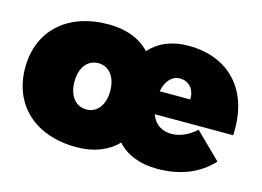

<svg xmlns="http://www.w3.org/2000/svg" viewBox="-80 -699 1160 851"><g transform="rotate(15 499.5 -273.5)"><path d="M690 -555C613 -555 554 -529 513 -483C470 -529 406 -555 324 -555C136 -555 15 -445 15 -274C15 -103 136 8 324 8C406 8 468 -18 512 -63C553 -18 614 8 696 8C803 8 887 -28 946 -92L829 -207C794 -175 755 -158 716 -158C672 -158 639 -180 623 -223H983C995 -425 882 -555 690 -555ZM758 -327H618C627 -373 652 -405 692 -405C732 -405 761 -372 758 -327ZM324 -165C274 -165 242 -207 242 -271C242 -335 274 -377 324 -377C374 -377 406 -335 406 -271C406 -207 374 -165 324 -165Z"/></g></svg>

Font: Montserrat-Arabic Black
Style: Regular
Weight: 900
Designer: Mohamed Gaber
Foundry: Kief Type Foundry
Version: Version 5.008;PS 005.008;hotconv 1.0.88;makeotf.lib2.5.64775